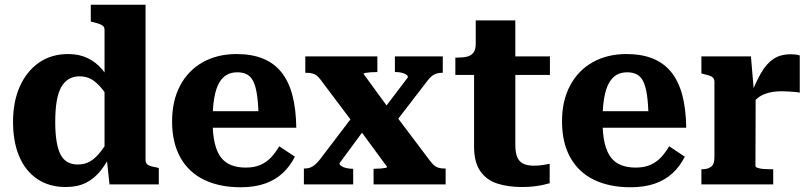

<svg xmlns="http://www.w3.org/2000/svg" viewBox="-20 -778 3424 810"><path d="M594 -103Q594 -87 606.5 -81Q619 -75 643 -71L650 -69V0H442L429 -121L421 -115V-651Q421 -662 415.5 -667.5Q410 -673 399 -677Q388 -681 372 -685L363 -687V-758H594ZM268 -550Q314 -550 349.5 -533Q385 -516 412 -484Q439 -452 458 -405L456 -335Q432 -376 411 -402.5Q390 -429 367.5 -442.5Q345 -456 316 -456Q289 -456 269.5 -444Q250 -432 237.5 -409Q225 -386 219 -349.5Q213 -313 213 -264Q213 -217 218.5 -183Q224 -149 235 -127Q246 -105 264.5 -94.5Q283 -84 308 -84Q337 -84 360 -97Q383 -110 406 -140Q429 -170 456 -218L457 -146Q434 -96 406.5 -60.5Q379 -25 343 -7Q307 11 258 11Q187 11 137 -23Q87 -57 61 -118.5Q35 -180 35 -264Q35 -349 63.5 -413Q92 -477 144 -513.5Q196 -550 268 -550Z M877 -267Q877 -212 886 -174Q895 -136 912.5 -113.5Q930 -91 956.5 -81Q983 -71 1017 -71Q1053 -71 1079 -82.5Q1105 -94 1124 -114.5Q1143 -135 1158 -161L1224 -117Q1204 -77 1173 -48Q1142 -19 1098 -3.5Q1054 12 995 12Q906 12 841 -19.5Q776 -51 741 -113.5Q706 -176 706 -266Q706 -353 740 -417Q774 -481 835.5 -515.5Q897 -550 978 -550Q1042 -550 1089 -531Q1136 -512 1167 -473.5Q1198 -435 1213.5 -376.5Q1229 -318 1230 -239H834V-309H1091L1071 -281Q1070 -339 1064.5 -376.5Q1059 -414 1048.5 -435Q1038 -456 1021 -464.5Q1004 -473 981 -473Q956 -473 937 -462.5Q918 -452 904.5 -428.5Q891 -405 884 -365.5Q877 -326 877 -267Z M1860 0H1556V-66H1558Q1573 -66 1585.5 -67Q1598 -68 1605.5 -69.5Q1613 -71 1613 -74L1486 -247L1476 -251L1333 -441Q1325 -452 1317 -458.5Q1309 -465 1298.5 -468Q1288 -471 1272 -471H1268V-540H1572V-474H1570Q1555 -474 1542.5 -473Q1530 -472 1522 -470.5Q1514 -469 1514 -466L1632 -304L1643 -300L1793 -101Q1802 -89 1810 -81.5Q1818 -74 1829 -70.5Q1840 -67 1857 -67H1860ZM1262 0V-67H1264Q1279 -67 1290 -71.5Q1301 -76 1311 -85Q1321 -94 1331 -107L1471 -291L1535 -256L1412 -89Q1412 -83 1420 -77.5Q1428 -72 1441 -69Q1454 -66 1468 -66H1470V0ZM1647 -260 1584 -298 1701 -452Q1701 -458 1694 -463Q1687 -468 1675.5 -471Q1664 -474 1650 -474H1646V-540H1848V-471H1844Q1832 -471 1821 -467.5Q1810 -464 1800.5 -456Q1791 -448 1780 -433Z M1901 -462V-535H1908Q1933 -535 1950 -539Q1967 -543 1977 -555.5Q1987 -568 1987 -593L2089 -540H2300V-462ZM2154 -168Q2154 -132 2163 -113Q2172 -94 2189.5 -86.5Q2207 -79 2232 -79Q2255 -79 2274 -82.5Q2293 -86 2299 -87V-5Q2289 -2 2271 2Q2253 6 2230.5 8.5Q2208 11 2182 11Q2124 11 2078.5 -3.5Q2033 -18 2006.5 -55.5Q1980 -93 1980 -160V-522L1987 -530V-692H2154Z M2522 -267Q2522 -212 2531 -174Q2540 -136 2557.5 -113.5Q2575 -91 2601.5 -81Q2628 -71 2662 -71Q2698 -71 2724 -82.5Q2750 -94 2769 -114.5Q2788 -135 2803 -161L2869 -117Q2849 -77 2818 -48Q2787 -19 2743 -3.5Q2699 12 2640 12Q2551 12 2486 -19.5Q2421 -51 2386 -113.5Q2351 -176 2351 -266Q2351 -353 2385 -417Q2419 -481 2480.5 -515.5Q2542 -550 2623 -550Q2687 -550 2734 -531Q2781 -512 2812 -473.5Q2843 -435 2858.5 -376.5Q2874 -318 2875 -239H2479V-309H2736L2716 -281Q2715 -339 2709.5 -376.5Q2704 -414 2693.5 -435Q2683 -456 2666 -464.5Q2649 -473 2626 -473Q2601 -473 2582 -462.5Q2563 -452 2549.5 -428.5Q2536 -405 2529 -365.5Q2522 -326 2522 -267Z M3354 -544V-387Q3347 -389 3334 -390Q3321 -391 3306.5 -392Q3292 -393 3278 -393Q3257 -393 3238.5 -390Q3220 -387 3204 -380.5Q3188 -374 3174.5 -363Q3161 -352 3149 -336L3146 -375Q3169 -432 3191 -470.5Q3213 -509 3242.5 -529Q3272 -549 3315 -549Q3329 -549 3339.5 -547.5Q3350 -546 3354 -544ZM2939 0V-64H2942Q2966 -64 2980 -74.5Q2994 -85 2994 -114V-432Q2994 -443 2989 -449Q2984 -455 2974 -458.5Q2964 -462 2947 -466L2939 -468V-540H3148L3161 -387L3168 -388L3167 -78Q3167 -73 3177 -69.5Q3187 -66 3202 -65Q3217 -64 3232 -64H3242V0Z"/></svg>

Font: Roboto Serif SemiCondensed
Style: Bold
Weight: 700
Width: 4
Designer: Greg Gazdowicz
Foundry: Commercial Type
Version: Version 1.007